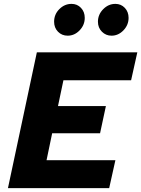

<svg xmlns="http://www.w3.org/2000/svg" viewBox="-20 -970 728 990"><path d="M21 0 170 -700H688L656 -556H307L279 -423H526L496 -283H249L220 -144H575L543 0ZM329 -786Q299 -786 279 -806.5Q259 -827 259 -858Q259 -896 286 -923Q313 -950 349 -950Q378 -950 397.5 -929.5Q417 -909 417 -878Q417 -841 390.5 -813.5Q364 -786 329 -786ZM555 -786Q526 -786 505.5 -806.5Q485 -827 485 -858Q485 -895 512 -922.5Q539 -950 575 -950Q604 -950 623.5 -929.5Q643 -909 643 -878Q643 -841 616.5 -813.5Q590 -786 555 -786Z"/></svg>

Font: Red Hat Text
Style: Italic
Weight: 300
Italic angle: -12°
Designer: Pentagram, MCKL
Foundry: Pentagram, MCKL
Version: Version 1.023